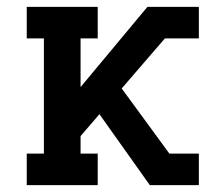

<svg xmlns="http://www.w3.org/2000/svg" viewBox="-20 -540 640 560"><path d="M58 0V-92H108V-428H58V-520H265V-428H215V-286L410 -520H560V-428H461L335 -282L474 -92H560V0H417L270 -207L215 -143V-92H265V0Z"/></svg>

Font: Iosevka Etoile Semibold
Style: Regular
Weight: 600
Designer: Belleve Invis
Foundry: Belleve Invis
Version: Version 22.1.2; ttfautohint (v1.8.4)